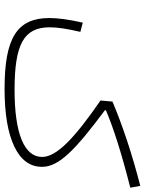

<svg xmlns="http://www.w3.org/2000/svg" viewBox="86 -736 649 862"><g transform="rotate(90 411.0 -304.5)"><path d="M81.1 -351.1C66.9 -288.1 60.5 -239.7 60.5 -201.2C60.5 -56.2 149.4 0 378.4 0C490.2 0 576.7 -14.6 637.7 -43.9C698.2 -72.8 728.5 -114.3 728.5 -168.5C728.5 -243.7 653.3 -317.4 474.1 -450.7L474.6 -455.1C556.2 -489.7 668.5 -525.4 822.3 -564.5L814 -609.4C742.2 -590.8 673.8 -570.8 608.9 -549.3C543.5 -527.3 485.8 -505.9 435.5 -484.4L430.7 -430.7C598.6 -314.9 684.1 -234.4 684.1 -168.5C684.1 -88.4 578.6 -44.9 383.3 -44.9C176.8 -44.9 102.1 -86.9 102.1 -203.1C102.1 -236.8 108.9 -282.7 122.6 -340.3Z"/></g></svg>

Font: Estedad ExtraLight
Style: Regular
Weight: 200
Designer: Amin Abedi
Version: Version 7.3